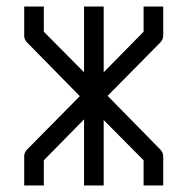

<svg xmlns="http://www.w3.org/2000/svg" viewBox="-20 -617 532 587"><path d="M237 -597H297V-396L419 -520V-597H479V-508Q479 -496 470 -487L309 -324L470 -160Q479 -151 479 -139V-50H419V-127L297 -250V-50H237V-252L114 -127V-50H54V-139Q54 -151 63 -160L224 -323L63 -487Q54 -496 54 -508V-597H114V-520L237 -396Z"/></svg>

Font: IBM 3270 Semi-Condensed
Style: Condensed
Weight: 400
Monospace: yes
Version: Version 2.3.1